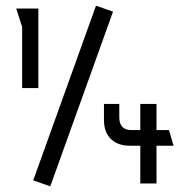

<svg xmlns="http://www.w3.org/2000/svg" viewBox="-20 -646 656 676"><path d="M318 -626 378 -605 157 10 97 -11ZM115 -616V-336H58V-551L37 -616ZM474 -188V-280H531V-188H575L591 -133H531V0H474V-133H437Q394 -133 370 -157Q346 -181 346 -224V-280H400V-233Q400 -188 443 -188Z"/></svg>

Font: Aubrey
Style: Regular
Weight: 400
Designer: Gayaneh Bagdasaryan
Foundry: Cyreal.org
Version: Version 1.102; ttfautohint (v1.8.3)